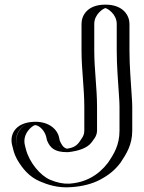

<svg xmlns="http://www.w3.org/2000/svg" viewBox="-20 -742 620 829"><path d="M352 -639V-524C352 -439 364 -362 364 -280V-178C364 -175 364 -172 363 -169C363 -164 358 -155 355 -150L343 -132C328 -112 301 -103 270 -100C259 -100 242 -106 236 -110C227 -119 222 -128 218 -138L214 -155C208 -176 195 -192 175 -204C108 -243 34 -181 53 -111L57 -95C62 -77 68 -61 77 -46C99 -8 131 28 171 45C201 58 240 70 283 66C375 61 437 21 479 -35C505 -74 531 -114 531 -178V-281C531 -296 530 -311 529 -325C525 -390 519 -456 519 -524V-639C519 -684 480 -722 435 -722C390 -722 352 -684 352 -639ZM367 -639C367 -676 398 -707 435 -707C472 -707 504 -675 504 -639V-524C504 -455 510 -389 514 -324C515 -310 516 -296 516 -281V-178C516 -119 493 -82 467 -44C426 8 371 46 282 51C242 54 206 43 177 31C142 16 111 -18 90 -54C82 -67 76 -82 72 -99L68 -115C51 -178 116 -222 167 -192C184 -182 194 -168 199 -151L204 -133C209 -121 214 -110 225 -99C233 -91 255 -85 270 -85H271C304 -89 336 -97 355 -123L368 -142C372 -148 379 -161 379 -178V-280C379 -363 367 -441 367 -524ZM367 -639V-524C367 -441 379 -363 379 -280V-178C379 -161 372 -148 368 -142L355 -123C336 -97 304 -89 271 -85H270C255 -85 238 -91 228 -98C216 -106 209 -121 204 -133L199 -151C194 -168 184 -182 167 -192C116 -222 51 -178 68 -115L72 -99C76 -82 82 -67 90 -54C111 -18 142 16 177 31C206 43 242 54 282 51C370 46 427 9 467 -44C493 -82 516 -119 516 -178V-281C516 -296 515 -310 514 -324C510 -389 504 -455 504 -524V-639C504 -675 472 -707 435 -707C398 -707 367 -676 367 -639ZM352 -639C352 -684 390 -722 435 -722C480 -722 519 -684 519 -639V-524C519 -456 525 -392 529 -325C530 -311 531 -296 531 -281V-178C531 -114 505 -74 479 -35C437 21 375 61 283 66C240 70 201 58 171 45C131 28 99 -8 77 -46C68 -61 62 -77 57 -95L53 -111C39 -161 70 -202 111 -213C160 -225 204 -191 214 -155L218 -138C227 -117 237 -101 270 -100C301 -103 327 -112 343 -132L355 -150C359 -157 364 -163 364 -178V-280C364 -362 352 -439 352 -524ZM387 -639C387 -681 427 -706 435 -707C444 -706 484 -681 484 -639V-524C484 -456 490 -390 494 -325C495 -311 496 -296 496 -281V-178C496 -116 472 -77 446 -39C404 16 347 47 278 51C253 52 227 47 196 34C154 16 107 -40 92 -97L88 -113C74 -164 119 -200 132 -202C154 -199 173 -175 179 -153L183 -136C196 -104 215 -85 270 -85H274C318 -90 357 -102 376 -128L389 -146C394 -154 399 -165 399 -178V-280C399 -363 387 -440 387 -524ZM332 -639V-524C332 -440 344 -363 344 -280V-178C344 -162 338 -152 334 -146L322 -128C307 -108 289 -103 269 -100C252 -104 244 -121 238 -135L234 -153C223 -191 182 -219 125 -216C44 -212 20 -159 33 -113L37 -97C41 -80 48 -64 56 -50C78 -13 107 22 152 41C182 54 229 71 288 66C337 63 379 51 410 35C448 15 475 -6 500 -39C526 -78 551 -117 551 -178V-281C551 -296 550 -310 549 -324C545 -390 539 -456 539 -524V-639C539 -673 514 -722 435 -722C356 -722 332 -674 332 -639Z"/></svg>

Font: Blanket
Style: Black
Weight: 900
Foundry: Cannot Into Space Fonts
Version: Version 0.9